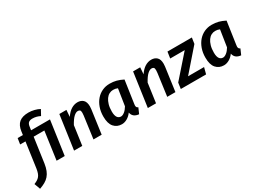

<svg xmlns="http://www.w3.org/2000/svg" viewBox="-114 -1568 3487 2597"><g transform="rotate(-30 1629.0 -269.0)"><path d="M111 -437H28L42 -529H124L131 -581Q143 -672 194 -713.5Q245 -755 340 -755Q383 -755 429.5 -743.5Q476 -732 511 -712L465 -628Q439 -642 408.5 -650Q378 -658 346 -658Q307 -658 286 -641Q265 -624 259 -578L252 -529H547L472 0H345L406 -437H239L184 -49Q175 10 158 52.5Q141 95 114 126Q87 157 49 178.5Q11 200 -38 217L-72 124Q-43 112 -21.5 99Q0 86 15.5 67Q31 48 40.5 21Q50 -6 56 -45Z M921 0 968 -346Q971 -370 971 -387Q971 -419 960 -429Q949 -439 928 -439Q899 -439 864 -407Q829 -375 788 -300L746 0H618L693 -529H804L796 -424Q839 -487 886 -515.5Q933 -544 983 -544Q1037 -544 1070 -512.5Q1103 -481 1103 -412Q1103 -392 1100 -368L1049 0Z M1639 -143Q1636 -126 1636 -116Q1636 -98 1643 -88.5Q1650 -79 1664 -73L1626 14Q1531 5 1516 -76Q1484 -32 1442.5 -8.5Q1401 15 1359 15Q1284 15 1237.5 -37.5Q1191 -90 1191 -200Q1191 -278 1214 -341.5Q1237 -405 1276.5 -450Q1316 -495 1369.5 -519.5Q1423 -544 1484 -544Q1542 -544 1589.5 -531.5Q1637 -519 1690 -492ZM1400 -82Q1426 -82 1457 -106.5Q1488 -131 1514 -175L1554 -434Q1535 -442 1519.5 -445Q1504 -448 1484 -448Q1453 -448 1424 -433Q1395 -418 1373 -387Q1351 -356 1337.5 -310Q1324 -264 1324 -201Q1324 -168 1330 -145Q1336 -122 1346.5 -108Q1357 -94 1371 -88Q1385 -82 1400 -82Z M2073 0 2120 -346Q2123 -370 2123 -387Q2123 -419 2112 -429Q2101 -439 2080 -439Q2051 -439 2016 -407Q1981 -375 1940 -300L1898 0H1770L1845 -529H1956L1948 -424Q1991 -487 2038 -515.5Q2085 -544 2135 -544Q2189 -544 2222 -512.5Q2255 -481 2255 -412Q2255 -392 2252 -368L2201 0Z M2456 -100H2706L2680 0H2285L2298 -93L2594 -429H2367L2382 -529H2763L2749 -436Z M3233 -143Q3230 -126 3230 -116Q3230 -98 3237 -88.5Q3244 -79 3258 -73L3220 14Q3125 5 3110 -76Q3078 -32 3036.5 -8.5Q2995 15 2953 15Q2878 15 2831.5 -37.5Q2785 -90 2785 -200Q2785 -278 2808 -341.5Q2831 -405 2870.5 -450Q2910 -495 2963.5 -519.5Q3017 -544 3078 -544Q3136 -544 3183.5 -531.5Q3231 -519 3284 -492ZM2994 -82Q3020 -82 3051 -106.5Q3082 -131 3108 -175L3148 -434Q3129 -442 3113.5 -445Q3098 -448 3078 -448Q3047 -448 3018 -433Q2989 -418 2967 -387Q2945 -356 2931.5 -310Q2918 -264 2918 -201Q2918 -168 2924 -145Q2930 -122 2940.5 -108Q2951 -94 2965 -88Q2979 -82 2994 -82Z"/></g></svg>

Font: Xgbmvzvtohvqztyvzapvmeyoton
Style: Regular
Weight: 500
Italic angle: -8°
Designer: Carrois Corporate & Edenspiekermann
Foundry: Carrois Corporate GbR & Edenspiekermann AG
Version: Version 2.001